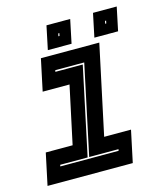

<svg xmlns="http://www.w3.org/2000/svg" viewBox="-103 -750 715 829"><g transform="rotate(-15 255.0 -335.5)"><path d="M7 0 37 -141.5H157L212 -398.5H92L122 -540H383L298 -141.5H418L388 0ZM82 -67H342.5L344 -74H213L298 -474H168.5L167 -467H289.5L206 -74H83.5ZM368 -566 390 -671H496L474 -566ZM160 -566 182 -671H288L266 -566ZM219.5 -612H224.5L227 -624H222ZM428.5 -612H433.5L436 -624H431Z"/></g></svg>

Font: Tourney Expanded ExtraBold
Style: Italic
Weight: 800
Width: 7
Italic angle: -12°
Designer: Tyler Finck
Foundry: Etcetera Type Co
Version: Version 1.010; ttfautohint (v1.8.3)